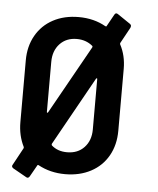

<svg xmlns="http://www.w3.org/2000/svg" viewBox="-54 -787 718 873"><g transform="rotate(5 304.5 -350.0)"><path d="M513 -688Q513 -686 511 -680L471 -607Q470 -604 471 -601Q497 -552 497 -491V-209Q497 -144 469 -94.5Q441 -45 390 -18Q339 9 273 9Q205 9 150 -21Q149 -22 147 -22Q145 -22 144 -20L114 33Q107 44 98 38L36 3Q26 -4 32 -13L75 -92Q76 -96 75 -98Q50 -148 50 -209V-491Q50 -555 78 -604.5Q106 -654 156.5 -681Q207 -708 273 -708Q343 -708 397 -677Q402 -675 403 -679L433 -733Q439 -744 449 -737L508 -697Q513 -693 513 -688ZM166 -266Q166 -262 168 -262Q170 -262 172 -265L346 -576Q348 -581 345 -583Q315 -608 273 -608Q225 -608 195.5 -576.5Q166 -545 166 -494ZM381 -434Q381 -438 379 -438Q377 -438 375 -435L201 -123Q200 -119 202 -116Q230 -91 273 -91Q322 -91 351.5 -122.5Q381 -154 381 -204Z"/></g></svg>

Font: Barlow Semi Condensed SemiBold
Style: Regular
Weight: 600
Width: 4
Designer: Jeremy Tribby
Foundry: Tribby Type
Version: Version 1.408